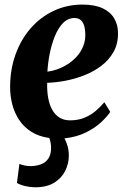

<svg xmlns="http://www.w3.org/2000/svg" viewBox="-20 -578 538 816"><path d="M130 218Q109.5 218 87.8 213Q66 208 52 199.5L62.5 118.5Q70 122 83 125Q96 128 110.5 128Q136 127.5 155 120Q174 112.5 185 96.5Q196 80.5 197 56Q197.5 40.5 195.2 29Q193 17.5 189.5 8.5Q144.5 2 112.8 -18.2Q81 -38.5 61.2 -68.5Q41.5 -98.5 32.2 -134.2Q23 -170 23 -207.5Q23 -282.5 46 -346.5Q69 -410.5 110.5 -458Q152 -505.5 208.2 -532Q264.5 -558.5 330 -558.5Q382.5 -558.5 415.8 -543Q449 -527.5 465 -500.5Q481 -473.5 481.5 -440Q482.5 -393 462.8 -357.8Q443 -322.5 410 -297.8Q377 -273 337 -257.5Q297 -242 256 -234.5Q215 -227 180.5 -226Q179.5 -190 185 -160.8Q190.5 -131.5 202.5 -110.5Q214.5 -89.5 233.2 -78Q252 -66.5 277.5 -66.5Q312.5 -66.5 339.8 -78Q367 -89.5 387.8 -107.5Q408.5 -125.5 423.5 -143.5L448.5 -102.5Q436 -83 409.8 -58.5Q383.5 -34 344.5 -14.8Q305.5 4.5 254 10Q262 24.5 267.2 43Q272.5 61.5 272.5 84Q272.5 117.5 257 148.5Q241.5 179.5 209.8 198.8Q178 218 130 218ZM181.5 -273.5Q200.5 -275.5 222.8 -283.2Q245 -291 266.5 -304.5Q288 -318 305.5 -337Q323 -356 333.2 -380.5Q343.5 -405 342.5 -434.5Q341.5 -469 330 -485.2Q318.5 -501.5 297.5 -501.5Q268.5 -501.5 247.8 -480Q227 -458.5 213 -423.8Q199 -389 191.2 -349.5Q183.5 -310 181.5 -273.5Z"/></svg>

Font: Merriweather 48pt ExtraBold
Style: Italic
Weight: 800
Italic angle: -7.8°
Version: Version 2.101